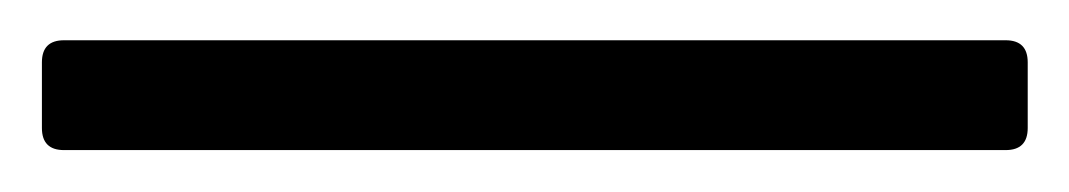

<svg xmlns="http://www.w3.org/2000/svg" viewBox="-31 126 518 93"><path d="M-10.7 156.2Q-10.7 145.5 0 145.5H456.1Q466.8 145.5 466.8 156.2V188Q466.8 198.7 456.1 198.7H0Q-10.7 198.7 -10.7 188Z"/></svg>

Font: UnifrakturMaguntia21
Style: Book
Weight: 400
Designer: j. 'mach' wust, Gerrit Ansmann, Georg Duffner, based on a font by Peter Wiegel, original typeface by Carl Albert Fahrenw
Version: Version 2017-03-19